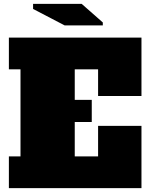

<svg xmlns="http://www.w3.org/2000/svg" viewBox="-20 -972 775 992"><path d="M486.8 -613.8H366.2V-456.1H454.1V-341.8H366.2V-164.1H486.8V-321.8H710.9V0H25.9V-164.1H85.9V-613.8H25.9V-777.8H710.9V-476.1H486.8ZM150.9 -952.1H401.9L511.2 -856V-840.8H314L150.9 -925.8Z"/></svg>

Font: AlfaSlabOne-Regular
Style: Regular
Weight: 400
Designer: JM Sole
Foundry: JM Sole
Version: Version 1.001